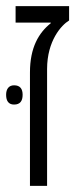

<svg xmlns="http://www.w3.org/2000/svg" viewBox="-22 -608 262 628"><path d="M76 0H132V-382C132 -475 179 -526 204 -541V-588H29V-534H144V-532C105 -501 76 -453 76 -371ZM-2 -298C-2 -278 6 -266 24 -266C44 -266 52 -278 52 -298C52 -317 44 -329 24 -329C7 -329 -2 -317 -2 -298Z"/></svg>

Font: Noto Sans Hebrew Condensed Light
Style: Regular
Weight: 300
Width: 3
Designer: Monotype Design Team
Foundry: Monotype Imaging Inc.
Version: Version 2.004